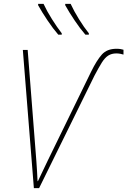

<svg xmlns="http://www.w3.org/2000/svg" viewBox="-20 -972 658 992"><path d="M155 0 98 -714H123L168 -138Q170 -110 171.5 -84.5Q173 -59 174 -36H176Q187 -59 199.5 -85.5Q212 -112 227 -143L451 -602Q480 -661 506.5 -690.5Q533 -720 582 -720Q594 -720 603 -718.5Q612 -717 618 -715V-690Q612 -692 602 -694Q592 -696 581 -696Q557 -696 539.5 -685Q522 -674 506 -648.5Q490 -623 468 -581L182 0ZM421 -793Q394 -824 365.5 -866.5Q337 -909 317 -945V-952H345Q362 -915 388 -873Q414 -831 439 -800V-793ZM281 -793Q254 -824 225.5 -866.5Q197 -909 177 -945V-952H205Q222 -915 248.5 -873Q275 -831 299 -800V-793Z"/></svg>

Font: Noto Sans SemiCondensed Thin
Style: Italic
Weight: 100
Width: 4
Italic angle: -12°
Designer: Monotype Design Team
Foundry: Monotype Imaging Inc.
Version: Version 2.013; ttfautohint (v1.8.4.7-5d5b)